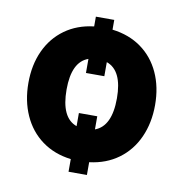

<svg xmlns="http://www.w3.org/2000/svg" viewBox="-74 -644 736 774"><g transform="rotate(10 294.0 -257.5)"><path d="M332 -535.2Q400.9 -526.9 450.7 -491Q500.5 -455.1 527.1 -397Q553.7 -338.9 553.7 -265.6Q553.7 -192.4 527.1 -133.3Q500.5 -74.2 450.4 -37.6Q400.4 -1 332 7.3V59.6H256.8V7.8Q188.5 -0.5 138.4 -37.1Q88.4 -73.7 61.8 -132.8Q35.2 -191.9 35.2 -265.6Q35.2 -338.9 61.8 -397Q88.4 -455.1 138.4 -491.2Q188.5 -527.3 256.8 -535.2V-575.2H332ZM332 -127Q397.5 -150.9 397.5 -265.6Q397.5 -379.4 332 -402.3V-344.7H256.8V-402.3Q191.4 -379.4 191.4 -265.6Q191.4 -149.9 256.8 -127V-180.7H332Z"/></g></svg>

Font: Pretendard JP ExtraBold
Style: Regular
Weight: 800
Designer: Base glyphs from Inter by Rasmus Andersson; Hangeul glyphs from Noto Sans CJK(Source Han Sans) by Jang Soo-young and Kan
Foundry: Kil Hyung-jin
Version: Version 1.309